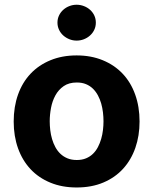

<svg xmlns="http://www.w3.org/2000/svg" viewBox="-20 -789 654 819"><path d="M306.8 -552.6Q368.6 -552.6 418.3 -532.1Q468 -511.7 503 -474.8Q538 -437.9 556.6 -385.8Q575.3 -333.8 575.3 -270.6Q575.3 -209.9 557.4 -158.4Q539.4 -106.9 505.1 -69.2Q470.9 -31.6 421 -10.5Q371.1 10.7 306.8 10.7Q244.7 10.7 195 -9.8Q145.2 -30.2 110.4 -67.3Q75.6 -104.4 57 -156.2Q38.4 -208.1 38.4 -270.6Q38.4 -333.8 57 -385.8Q75.6 -437.9 110.6 -474.8Q145.6 -511.7 195.3 -532.1Q245 -552.6 306.8 -552.6ZM307.5 -106.5Q329.9 -106.5 346.9 -113.6Q364 -120.7 376.6 -133Q389.2 -145.2 397.7 -161.6Q406.2 -177.9 411.6 -196.4Q416.9 -214.8 419.2 -234.2Q421.5 -253.6 421.5 -271.7Q421.5 -290.1 419.2 -309.5Q416.9 -328.8 411.8 -347.1Q406.6 -365.4 397.9 -381.7Q389.2 -398.1 376.6 -410.5Q364 -422.9 346.9 -430Q329.9 -437.1 307.5 -437.1Q274.1 -437.1 251.8 -421.7Q229.4 -406.2 216.3 -382.1Q203.1 -358 197.6 -328.7Q192.1 -299.4 192.1 -271.7Q192.1 -253.2 194.4 -233.7Q196.7 -214.1 202.1 -195.8Q207.4 -177.6 216.3 -161.2Q225.1 -144.9 237.9 -132.8Q250.7 -120.7 267.9 -113.6Q285.2 -106.5 307.5 -106.5ZM225.1 -692.5Q225.1 -709.2 231.9 -723.2Q238.6 -737.2 250 -747.3Q261.4 -757.5 276.1 -763.1Q290.8 -768.8 306.8 -768.8Q322.8 -768.8 337.7 -763.1Q352.6 -757.5 364 -747.3Q375.4 -737.2 382.1 -723.2Q388.8 -709.2 388.8 -692.5Q388.8 -675.8 382.1 -661.8Q375.4 -647.7 363.8 -637.4Q352.3 -627.1 337.5 -621.4Q322.8 -615.8 306.8 -615.8Q290.8 -615.8 276.1 -621.6Q261.4 -627.5 250 -637.6Q238.6 -647.7 231.9 -661.9Q225.1 -676.1 225.1 -692.5Z"/></svg>

Font: Inter P
Style: Bold
Weight: 700
Designer: Rasmus Andersson
Foundry: rsms
Version: Version 3.018;git-588b23468